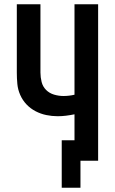

<svg xmlns="http://www.w3.org/2000/svg" viewBox="-20 -755 540 902"><path d="M270 127V-96H330V-218Q310 -214 290.5 -211.5Q271 -209 251 -209Q224 -209 197.5 -214.5Q171 -220 147 -232.5Q123 -245 104.5 -264.5Q86 -284 75 -309Q64 -334 61.5 -360.5Q59 -387 59 -414V-735H170V-414Q170 -392 175.5 -370Q181 -348 196.5 -332.5Q212 -317 234 -310.5Q256 -304 278 -304Q291 -304 304 -305.5Q317 -307 330 -310V-735H441V0H358V127Z"/></svg>

Font: Zed Mono
Style: Bold
Weight: 700
Monospace: yes
Designer: Belleve Invis
Foundry: Belleve Invis
Version: Version 1.0.0; ttfautohint (v1.8.4)